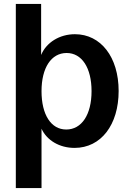

<svg xmlns="http://www.w3.org/2000/svg" viewBox="-20 -733 646 971"><path d="M60 218H190V-82C217 -23 281 15 357 15C491 15 580 -102 580 -273C580 -444 490 -560 359 -560C281 -560 214 -518 188 -455V-713H60ZM315 -78C238 -78 190 -153 190 -272C190 -390 239 -465 317 -465C394 -465 443 -390 443 -272C443 -153 393 -78 315 -78Z"/></svg>

Font: Ronzino
Style: Bold
Weight: 700
Designer: Nunzio Mazzaferro
Foundry: Collletttivo
Version: Version 1.000;Glyphs 3.3 (3337)